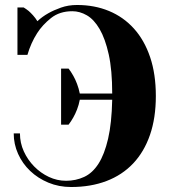

<svg xmlns="http://www.w3.org/2000/svg" viewBox="-20 -735 690 770"><path d="M289 -715Q359 -715 417 -691Q475 -667 517 -620.5Q559 -574 582 -506Q605 -438 605 -350Q605 -262 581.5 -194Q558 -126 514 -79.5Q470 -33 407 -9Q344 15 265 15Q216 15 174 -2.5Q132 -20 101 -49.5Q70 -79 52.5 -118Q35 -157 35 -200H60Q60 -162 75.5 -128Q91 -94 117 -67.5Q143 -41 176 -25.5Q209 -10 245 -10Q284 -10 317.5 -25.5Q351 -41 375 -78.5Q399 -116 413.5 -178.5Q428 -241 430 -335H300Q296 -314 289 -296Q282 -278 274 -264Q265 -248 255 -235H225V-460H255Q265 -447 274 -431Q282 -417 289 -398.5Q296 -380 300 -360H430Q430 -454 416 -517Q402 -580 379.5 -618.5Q357 -657 328.5 -673.5Q300 -690 270 -690Q219 -690 184.5 -662.5Q150 -635 129 -602Q104 -563 90 -515H50V-705H75Q85 -699 95 -691Q103 -684 112.5 -673.5Q122 -663 130 -650Q149 -668 174 -682Q195 -694 224.5 -704.5Q254 -715 289 -715Z"/></svg>

Font: Yeseva One
Style: Regular
Weight: 400
Designer: Jovanny Lemonad
Foundry: Jovanny Lemonad
Version: Version 2.001; ttfautohint (v0.91) -l 8 -r 50 -G 200 -x 0 -w